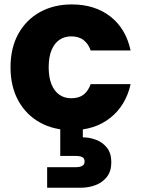

<svg xmlns="http://www.w3.org/2000/svg" viewBox="-20 -586 645 876"><path d="M28 -279.2Q28 -367.3 63.8 -431.8Q99.7 -496.3 162.8 -531.1Q225.9 -565.8 307.5 -565.8Q412.8 -565.8 483.6 -510.7Q554.4 -455.5 575.8 -355.9H393.6Q383.8 -385.3 361.9 -402.7Q340 -420.1 304.9 -420.1Q274.2 -420.1 251.1 -404.2Q227.9 -388.3 215 -356.9Q202.1 -325.4 202.1 -279.2Q202.1 -232.9 215 -201.2Q227.9 -169.6 251.1 -153.6Q274.2 -137.7 304.9 -137.7Q340 -137.7 361.5 -154.4Q382.9 -171.2 393.6 -202H575.8Q554.4 -105.2 483.6 -48.6Q412.8 7.9 307.5 7.9Q225.9 7.9 162.8 -26.8Q99.7 -61.5 63.8 -126.3Q28 -191.1 28 -279.2ZM357.9 -3.3V40.6Q388 40.6 418.1 51.8Q448.1 63 468 87.9Q487.9 112.7 487.9 154.6Q487.9 195.5 467.5 221.3Q447 247.1 415.4 258.8Q383.7 270.5 348.8 270.5H195.1V176.8H325.8Q344.4 176.8 355.1 170.9Q365.9 165 365.9 150.9Q365.9 135.8 355.1 130.7Q344.4 125.5 325.8 125.5H254.9V-3.3Z"/></svg>

Font: Poppins Variable
Style: Regular
Weight: 100
Designer: Jonny Pinhorn
Foundry: Indian Type Foundry
Version: Version 6.000